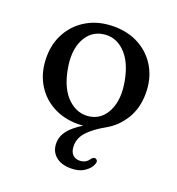

<svg xmlns="http://www.w3.org/2000/svg" viewBox="-128 -584 838 908"><g transform="rotate(20 291.0 -130.0)"><path d="M292.5 -480Q366 -480 422 -448.5Q478 -417 509.5 -361.5Q541 -306 541 -233.5Q541 -160 507.5 -104.8Q474 -49.5 417.5 -18Q366.5 10.5 336 42.2Q305.5 74 305.5 114.5Q305.5 143.5 319.2 157.8Q333 172 354 172Q386.5 172 403.5 145Q413 134 422.5 136Q428 137 431.8 143.2Q435.5 149.5 431.5 160Q424.5 183 397.2 201.8Q370 220.5 329 220.5Q279.5 220.5 251.5 196.2Q223.5 172 223.5 131.5Q223.5 97 245.8 68.2Q268 39.5 315 10.5Q300.5 12 288.5 12Q215.5 12 159.5 -19.5Q103.5 -51 72.2 -106.8Q41 -162.5 41 -236Q41 -306 72.8 -361.2Q104.5 -416.5 161.2 -448.2Q218 -480 292.5 -480ZM330.5 -41Q388.5 -51 416 -109.8Q443.5 -168.5 427 -256.5Q409.5 -349 362 -393.8Q314.5 -438.5 253.5 -428Q194.5 -418 166.5 -359.8Q138.5 -301.5 155.5 -213Q173 -120 221.8 -75.5Q270.5 -31 330.5 -41Z"/></g></svg>

Font: Fraunces 9pt S050
Style: Regular
Weight: 400
Version: Version 1.000; ttfautohint (v1.8.3)